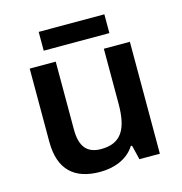

<svg xmlns="http://www.w3.org/2000/svg" viewBox="-105 -793 852 898"><g transform="rotate(-15 321.0 -343.5)"><path d="M480 -697H162V-606H480ZM562 -542H436V-277C436 -158 404 -92 303 -92C234 -92 203 -132 203 -213V-542H77V-188C77 -50 149 10 271 10C339 10 405 -14 440 -70H446L463 0H562Z"/></g></svg>

Font: Noto Sans Bengali UI SemiBold
Style: Regular
Weight: 600
Designer: Jelle Bosma - Monotype Design Team
Foundry: Monotype Imaging Inc.
Version: Version 2.003